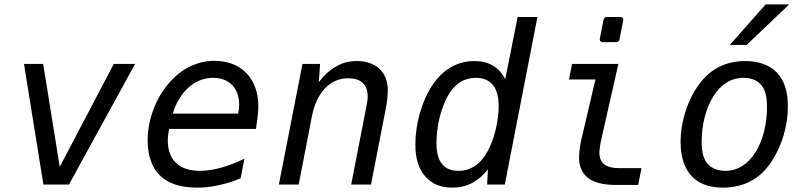

<svg xmlns="http://www.w3.org/2000/svg" viewBox="-20 -837 3652 871"><path d="M176.8 0H293L592.8 -546.9H496.1L251 -80.1L175.8 -546.9H88.9Z M874.5 14.2C909.7 14.2 939 10.3 971.2 3.4C1004.9 -3.9 1034.2 -12.7 1071.3 -27.8L1088.9 -117.2C1051.8 -99.1 1016.1 -85.4 982.4 -76.2C948.2 -66.9 917.5 -62 887.2 -62C840.8 -62 803.7 -73.7 778.8 -97.7C753.9 -121.6 741.2 -156.2 741.2 -199.7C741.2 -208 741.7 -215.3 742.7 -223.6C743.7 -231.9 745.1 -241.7 747.1 -252H1141.1C1146 -282.7 1148.4 -304.7 1149.4 -314.9C1150.9 -331.1 1151.9 -342.3 1151.9 -356C1151.9 -415.5 1133.3 -468.8 1097.7 -505.4C1063.5 -540.5 1014.6 -561 953.1 -561C916 -561 882.8 -553.7 850.1 -539.1C818.4 -524.9 789.6 -505.4 760.3 -475.1C725.6 -439.5 698.7 -397.5 679.2 -348.6C659.7 -299.8 649.9 -250 649.9 -200.2C649.9 -130.4 668.9 -76.7 706.1 -40.5C742.2 -5.4 796.9 14.2 874.5 14.2ZM764.2 -321.8C778.3 -372.6 805.2 -413.1 835 -439.9C869.1 -470.7 908.2 -483.9 946.8 -483.9C981.4 -483.9 1012.2 -473.1 1033.2 -451.2C1054.2 -429.2 1064.9 -398.4 1064.9 -361.8C1064.9 -354 1064.5 -349.1 1064 -343.8C1063.5 -337.9 1062 -330.6 1060.1 -321.8Z M1245.1 0H1335L1395 -309.1C1405.8 -363.8 1425.8 -406.2 1454.6 -436.5C1483.4 -466.8 1518.6 -481.9 1560.5 -481.9C1588.4 -481.9 1610.4 -475.1 1625.5 -460.9C1640.6 -446.8 1647.9 -427.2 1647.9 -398.9C1647.9 -382.3 1645.5 -373 1640.6 -346.2C1639.6 -342.3 1641.1 -345.2 1639.2 -339.4L1573.2 0H1663.1L1729 -338.9C1733.4 -361.8 1735.4 -374 1736.8 -387.2C1738.3 -400.4 1739.3 -417.5 1739.3 -428.2C1739.3 -467.3 1726.1 -502 1701.7 -524.9C1676.8 -548.3 1640.6 -560.1 1598.1 -560.1C1562 -560.1 1533.7 -551.8 1505.9 -536.1C1477.1 -520 1450.7 -496.6 1426.3 -464.8L1432.1 -546.9H1352.1Z M2031.7 14.2C2064.9 14.2 2094.7 7.3 2121.6 -6.8C2148.4 -21 2172.4 -41.5 2193.4 -68.8L2189.9 0H2270L2418 -759.8H2328.1L2272 -477.1C2258.8 -503.9 2240.7 -524.4 2216.3 -539.1C2192.4 -553.2 2165.5 -560.1 2132.3 -560.1C2091.8 -560.1 2055.7 -549.8 2023.4 -530.8C1991.2 -511.7 1962.4 -483.9 1937 -443.8C1916 -410.6 1897.5 -370.1 1883.8 -320.8C1870.6 -273.4 1864.3 -225.1 1864.3 -182.6C1864.3 -117.7 1878.9 -71.3 1908.7 -37.1C1937 -4.4 1976.6 14.2 2031.7 14.2ZM2059.1 -62C2026.4 -62 2001.5 -72.3 1984.9 -93.3C1968.3 -114.3 1960 -144.5 1960 -189.5C1960 -222.2 1964.4 -262.7 1973.1 -299.3C1981.9 -335.9 1995.6 -373 2009.8 -398.9C2024.4 -425.8 2044.4 -449.2 2065.4 -462.9C2085.4 -476.1 2111.8 -483.9 2139.2 -483.9C2174.3 -483.9 2200.2 -471.2 2216.3 -451.2C2233.4 -430.2 2242.2 -398.4 2242.2 -355C2242.2 -322.8 2237.3 -284.2 2228.5 -248C2219.2 -210 2207 -177.7 2190.9 -148.9C2174.8 -120.1 2157.2 -99.1 2134.3 -84C2111.8 -69.3 2086.9 -62 2059.1 -62Z M2714.4 -646H2774.9C2783.7 -646 2789.1 -650.4 2790.5 -659.2L2807.1 -743.7C2809.1 -753.4 2803.7 -759.8 2793.9 -759.8H2733.4C2724.6 -759.8 2719.2 -755.4 2717.8 -746.6L2701.2 -662.1C2699.2 -652.3 2704.6 -646 2714.4 -646ZM2773.9 2H2875L2890.1 -74.2H2787.1C2758.3 -74.2 2735.4 -80.1 2720.7 -91.8C2706.1 -103.5 2699.2 -121.6 2699.2 -145C2699.2 -151.4 2699.7 -156.7 2701.2 -167C2701.7 -171.9 2703.6 -187 2706.1 -197.3L2785.2 -546.9H2575.2L2561 -476.6H2681.2L2616.2 -199.2C2612.8 -185.1 2610.8 -169.9 2609.4 -157.2C2607.9 -144 2606.9 -134.3 2606.9 -123C2606.9 -81.5 2620.6 -50.3 2648.4 -29.3C2675.8 -8.3 2717.8 2 2773.9 2Z M3291 -633.3H3367.2L3560.1 -816.9H3453.1ZM3259.3 14.2C3304.7 14.2 3347.7 4.4 3384.3 -14.6C3420.9 -33.7 3451.2 -61.5 3478 -101.1C3498.5 -131.3 3519.5 -172.4 3534.2 -221.2C3547.4 -265.6 3554.2 -310.5 3554.2 -354.5C3554.2 -422.4 3537.6 -473.1 3504.4 -507.8C3470.2 -543.5 3419.4 -560.1 3360.4 -560.1C3314.5 -560.1 3273.4 -550.3 3236.8 -530.8C3200.7 -511.2 3170.9 -483.4 3144 -444.3C3118.2 -406.7 3099.6 -364.3 3087.4 -323.7C3074.2 -279.8 3067.4 -235.8 3067.4 -193.4C3067.4 -123 3086.4 -71.8 3116.7 -39.1C3150.4 -2.4 3199.7 14.2 3259.3 14.2ZM3270.5 -62C3238.3 -62 3209.5 -72.3 3190.4 -93.3C3170.4 -115.7 3163.1 -149.9 3163.1 -196.3C3163.1 -274.9 3184.1 -349.1 3216.3 -400.4C3249 -452.6 3294.9 -483.9 3353 -483.9C3384.8 -483.9 3412.6 -474.6 3432.1 -452.6C3452.1 -430.2 3459.5 -397.5 3459.5 -350.6C3459.5 -276.4 3441.4 -200.7 3406.7 -145.5C3373.5 -92.8 3326.7 -62 3270.5 -62Z"/></svg>

Font: Hack
Style: Oblique
Weight: 400
Italic angle: -12°
Monospace: yes
Designer: Christopher Simpkins
Foundry: Christopher Simpkins
Version: Version 2.010